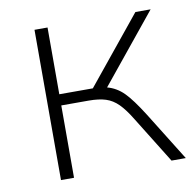

<svg xmlns="http://www.w3.org/2000/svg" viewBox="-61 -547 620 609"><g transform="rotate(-10 248.5 -242.0)"><path d="M88 0V-484H130V-269H238L413 -484H462L283 -264Q313 -256 336 -233Q359 -210 393 -156L490 0H444L351 -150Q331 -183 313 -201Q295 -219 273 -226Q251 -233 218 -233H130V0Z"/></g></svg>

Font: Nunito Sans ExtraLight
Style: Regular
Weight: 200
Designer: Vernon Adams
Foundry: Vernon Adams
Version: Version 3.006; ttfautohint (v1.8.3)